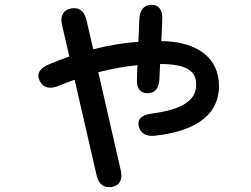

<svg xmlns="http://www.w3.org/2000/svg" viewBox="-20 -699 1040 795"><path d="M554 -178C561 -148 583 -133 621 -137C798 -156 896 -230 886 -361C876 -477 775 -527 648 -529L652 -618C654 -657 638 -679 608 -679C577 -679 559 -659 557 -620L553 -526C495 -522 433 -512 366 -495L338 -616C329 -654 307 -670 274 -664C242 -658 228 -633 237 -595L267 -465C239 -455 209 -444 179 -431C142 -415 130 -390 145 -363C160 -335 186 -329 221 -343C244 -352 266 -361 289 -369L380 27C388 64 411 81 444 75C476 69 489 44 480 6L387 -400C442 -414 496 -424 549 -429L547 -371C545 -333 561 -313 591 -313C621 -313 638 -332 640 -371L643 -434C744 -434 788 -409 792 -358C799 -279 724 -244 610 -229C568 -224 548 -206 554 -178Z"/></svg>

Font: 寒蝉团圆体 Round
Style: Regular
Weight: 500
Designer: 寒蝉字型
Version: Version 2.700;Glyphs 3.1.1 (3135)